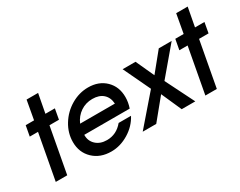

<svg xmlns="http://www.w3.org/2000/svg" viewBox="-89 -1188 2067 1651"><g transform="rotate(-30 945.0 -363.0)"><path d="M95.2 0 178.2 -449.2H96.2L115.2 -551.8H198.2L231.9 -738.8H346.2L311 -551.8H404.8L386.2 -449.2H292L209 0Z M816.9 -168.9H939.9Q897.5 -87.9 814.5 -37.4Q731.4 13.2 642.1 13.2Q531.7 13.2 462.9 -53Q394 -119.1 394 -222.2Q394 -311.5 442.6 -390.9Q491.2 -470.2 571.5 -517.6Q651.9 -564.9 740.7 -564.9Q846.7 -564.9 912.8 -500.5Q979 -436 979 -333Q979 -280.3 960.9 -228H509.8Q508.3 -167.5 549.6 -129.2Q590.8 -90.8 657.7 -90.8Q752.4 -90.8 816.9 -168.9ZM526.9 -329.1H872.1Q868.2 -391.6 829.3 -426.3Q790.5 -460.9 723.1 -460.9Q657.7 -460.9 605.7 -426Q553.7 -391.1 526.9 -329.1Z M958.5 0 1204.6 -284.2 1077.6 -551.8H1205.6L1288.6 -370.1L1436.5 -551.8H1564.5L1338.4 -284.2L1480.5 0H1345.7L1256.8 -200.2L1092.8 0Z M1580.6 0 1663.6 -449.2H1581.5L1600.6 -551.8H1683.6L1717.3 -738.8H1831.5L1796.4 -551.8H1890.1L1871.6 -449.2H1777.3L1694.3 0Z"/></g></svg>

Font: Involve SemiBold Oblique
Style: Italic
Weight: 600
Italic angle: -10.5°
Designer: Stefan Peev
Foundry: Context Ltd.
Version: Version 1.001